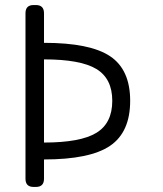

<svg xmlns="http://www.w3.org/2000/svg" viewBox="-20 -615 640 754"><path d="M152.8 -563V-446.8Q334 -446.8 412.6 -394Q491.2 -341.3 491.2 -219.2Q491.2 -96.2 412.4 -42.5Q333.5 11.2 152.8 11.2V86.9Q152.8 119.1 121.1 119.1H111.8Q80.1 119.1 80.1 86.9V-563Q80.1 -595.2 111.8 -595.2H121.1Q152.8 -595.2 152.8 -563ZM152.8 -381.8V-55.2Q295.9 -55.2 358.4 -93.3Q420.9 -131.3 420.9 -219.2Q420.9 -306.2 358.6 -344Q296.4 -381.8 152.8 -381.8Z"/></svg>

Font: Arcon Rounded-
Style: Regular
Weight: 400
Designer: M. Zarth
Foundry: martin zarth - visuelle & digitale kommunikation
Version: Version 1.110;PS 001.110;hotconv 1.0.70;makeotf.lib2.5.58329